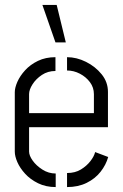

<svg xmlns="http://www.w3.org/2000/svg" viewBox="-20 -759 499 779"><path d="M205 -587 152 -739H210L247 -587ZM206 0Q166 0 134.5 -15.5Q103 -31 82 -54Q61 -77 50.5 -101Q40 -125 40 -144V-385Q40 -403 50.5 -427Q61 -451 82 -474Q103 -497 134 -512Q165 -527 205 -527V-471Q174 -471 150 -455Q126 -439 112 -417Q98 -395 98 -377V-300H361V-377Q361 -404 345 -425.5Q329 -447 304 -460Q279 -473 252 -473V-527Q291 -527 329 -508Q367 -489 392.5 -457.5Q418 -426 418 -386V-243H98V-144Q98 -128 112.5 -107.5Q127 -87 152 -71Q177 -55 206 -55ZM252 0V-57Q285 -57 308.5 -71.5Q332 -86 347 -105.5Q362 -125 366 -142L419 -122Q410 -90 388 -62Q366 -34 331.5 -17Q297 0 252 0Z"/></svg>

Font: Stick No Bills ExtraLight Light
Style: Regular
Weight: 300
Version: Version 2.000